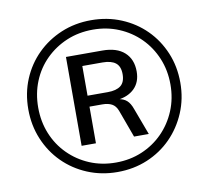

<svg xmlns="http://www.w3.org/2000/svg" viewBox="-80 -802 975 898"><g transform="rotate(-10 408.0 -352.5)"><path d="M408 8Q332 8 266 -19.5Q200 -47 151 -96Q102 -145 74.5 -211Q47 -277 47 -353Q47 -430 74.5 -495.5Q102 -561 151 -609.5Q200 -658 265.5 -685.5Q331 -713 408 -713Q485 -713 551 -685.5Q617 -658 665.5 -609.5Q714 -561 741.5 -495.5Q769 -430 769 -353Q769 -277 741 -211Q713 -145 664.5 -96Q616 -47 550.5 -19.5Q485 8 408 8ZM408 -37Q475 -37 532 -61Q589 -85 631.5 -128Q674 -171 698 -228.5Q722 -286 722 -353Q722 -420 698 -477.5Q674 -535 631.5 -577.5Q589 -620 532 -644Q475 -668 409 -668Q341 -668 284 -644Q227 -620 184 -577.5Q141 -535 117.5 -477.5Q94 -420 94 -353Q94 -286 117.5 -228.5Q141 -171 184 -128Q227 -85 284 -61Q341 -37 408 -37ZM263 -142V-564H436Q504 -564 540.5 -531Q577 -498 577 -440Q577 -390 547 -360Q517 -330 463 -324L469 -327Q494 -324 509.5 -310.5Q525 -297 535 -268L582 -142H512L464 -273Q455 -297 437 -306.5Q419 -316 392 -316H318L331 -325V-142ZM331 -368H427Q468 -368 489 -384.5Q510 -401 510 -439Q510 -476 489 -492.5Q468 -509 427 -509H331Z"/></g></svg>

Font: Nunito Sans 9pt
Style: Regular
Weight: 400
Version: Version 3.101;gftools[0.9.27]